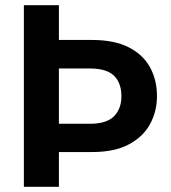

<svg xmlns="http://www.w3.org/2000/svg" viewBox="-20 -720 660 740"><path d="M72 0V-700H207V-566H335Q420 -566 475.5 -538Q531 -510 558 -461Q585 -412 585 -349Q585 -292 559 -243Q533 -194 477.5 -164Q422 -134 335 -134H207V0ZM207 -243H327Q391 -243 419.5 -272Q448 -301 448 -349Q448 -400 419.5 -428Q391 -456 327 -456H207Z"/></svg>

Font: DM Sans 11pt
Style: Bold
Weight: 700
Version: Version 4.004;gftools[0.9.30]